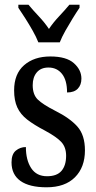

<svg xmlns="http://www.w3.org/2000/svg" viewBox="-20 -786 410 816"><path d="M178 10Q105 10 67 -17Q29 -44 29 -96Q29 -131 47.5 -146Q66 -161 90 -161Q90 -106 112.5 -71.5Q135 -37 180 -37Q222 -37 241.5 -60Q261 -83 261 -124Q261 -160 241 -182Q221 -204 171 -231Q125 -255 96 -277.5Q67 -300 53.5 -329.5Q40 -359 40 -402Q40 -472 82.5 -509Q125 -546 194 -546Q262 -546 294 -517.5Q326 -489 326 -452Q326 -425 310.5 -409Q295 -393 265 -393Q265 -445 243.5 -472Q222 -499 186 -499Q154 -499 136.5 -478.5Q119 -458 119 -424Q119 -384 140.5 -363Q162 -342 215 -315Q277 -284 309 -248Q341 -212 341 -147Q341 -75 298.5 -32.5Q256 10 178 10ZM143 -606Q134 -629 119 -655.5Q104 -682 87.5 -708Q71 -734 58 -753V-766H101Q121 -742 145.5 -716Q170 -690 188 -663Q206 -690 230.5 -716Q255 -742 275 -766H318V-753Q305 -734 289 -708Q273 -682 258 -655.5Q243 -629 234 -606Z"/></svg>

Font: Noto Serif Myanmar ExtraCondensed Medium
Style: Regular
Weight: 500
Width: 2
Designer: Ben Mitchell and the Monotype Design Team
Foundry: Monotype Imaging Inc.
Version: Version 2.106; ttfautohint (v1.8.4.7-5d5b)